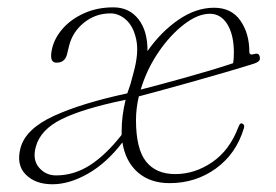

<svg xmlns="http://www.w3.org/2000/svg" viewBox="-20 -478 733 509"><path d="M34.5 -86Q48 -136.5 123 -170.8Q198 -205 317.5 -230.5Q321.5 -243 326 -255.5L334.5 -287Q348.5 -338.5 341.2 -373Q334 -407.5 314.8 -425Q295.5 -442.5 273 -442.5Q233 -442.5 202.5 -417.8Q172 -393 163 -356L157.5 -333.5Q151.5 -310.5 127.5 -312Q109.5 -313.5 118.5 -351Q125.5 -379 147.5 -403.5Q169.5 -428 203.8 -443.2Q238 -458.5 280.5 -458.5Q322.5 -458.5 347 -427.2Q371.5 -396 371 -342.5Q406.5 -393.5 453 -425.5Q499.5 -457.5 547.5 -457.5Q593.5 -457.5 617.2 -423.5Q641 -389.5 641 -340.5Q641 -331 653 -334.5Q669 -340 669 -322.5Q669 -314.5 654 -309.5Q621 -299 575.5 -285.8Q530 -272.5 483.5 -259.5Q437 -246.5 400.2 -236.5Q363.5 -226.5 348 -222.5Q340.5 -190 340.5 -160Q340.5 -83.5 367 -50Q393.5 -16.5 444.5 -16.5Q496.5 -16.5 542.5 -48Q588.5 -79.5 611.5 -140Q615.5 -151 619.5 -151Q623 -151 625.8 -147.8Q628.5 -144.5 626.5 -138Q606 -70 552.2 -31.2Q498.5 7.5 429.5 7.5Q378 7.5 345.2 -21.2Q312.5 -50 304.5 -100.5Q263 -46 213.5 -17.8Q164 10.5 119 10.5Q73.5 10.5 48 -15.5Q22.5 -41.5 34.5 -86ZM536.5 -441.5Q504.5 -441.5 468 -413.5Q431.5 -385.5 400.2 -339.8Q369 -294 353 -240.5Q370.5 -245 400.8 -253Q431 -261 466.5 -271Q502 -281 536.8 -291.2Q571.5 -301.5 598 -310.5Q600 -321 600 -338.5Q600 -385.5 582.8 -413.5Q565.5 -441.5 536.5 -441.5ZM302.5 -130Q302.5 -171 313 -213.5Q199.5 -190 143.2 -162Q87 -134 75 -89Q65.5 -55 83.2 -34Q101 -13 128.5 -13Q176 -13 218 -39.8Q260 -66.5 302.5 -120.5Q302.5 -125 302.5 -130Z"/></svg>

Font: Fraunces 9pt Thin
Style: Italic
Weight: 100
Italic angle: -16°
Version: Version 1.000;[b76b70a41]